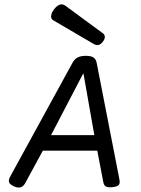

<svg xmlns="http://www.w3.org/2000/svg" viewBox="-20 -843 640 869"><path d="M308.1 -558.6 26.4 -44.4Q17.6 -28.3 21 -18.3Q24.4 -8.3 42.5 0Q77.1 16.6 93.8 -13.7L191.9 -194.3L195.8 -202.1L356 -509.3H357.9L411.6 -205.1L413.6 -195.8L447.3 -20Q450.2 -3.9 459.2 1.2Q468.3 6.3 490.2 3.9Q511.7 1.5 517.8 -6.3Q523.9 -14.2 520.5 -30.8L417.5 -558.6Q414.1 -575.7 402.8 -583Q391.6 -590.3 368.7 -590.3Q345.7 -590.3 331.5 -583Q317.4 -575.7 308.1 -558.6ZM179.7 -231.4 155.3 -161.1H430.7L424.3 -231.4ZM226.1 -802.7Q216.3 -790.5 213.1 -779.5Q210 -768.6 212.4 -761.5Q214.8 -754.4 222.2 -750.5L404.8 -643.6Q425.8 -631.3 442.9 -650.9Q453.1 -662.6 454.3 -673.3Q455.6 -684.1 446.8 -691.4L276.9 -816.4Q252 -835 226.1 -802.7Z"/></svg>

Font: Courier Prime Sans
Style: Regular
Weight: 300
Italic angle: -10°
Designer: Alan Dague-Greene
Foundry: Quote-Unquote Apps
Version: Version 3.23